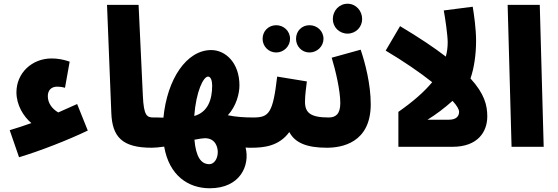

<svg xmlns="http://www.w3.org/2000/svg" viewBox="-20 -786 2985 1028"><path d="M82 56C198 21 346 -37 450 -87L393 -229C358 -213 324 -198 292 -184C259 -203 236 -234 236 -271C236 -304 256 -322 286 -322C298 -322 310 -321 328 -316L353 -456C318 -468 288 -473 256 -473C151 -473 68 -395 68 -292C68 -224 105 -163 148 -127C108 -113 70 -100 32 -89Z M792 5C844 5 877 -27 877 -78C877 -120 851 -157 802 -157C766 -157 750 -167 745 -271L722 -760H553L576 -181C581 -53 634 5 792 5Z M792 5C808 5 832 3 859 -1C886 155 989 222 1103 222C1266 222 1319 100 1295 4C1306 5 1316 5 1325 5C1376 5 1410 -27 1410 -78C1410 -120 1384 -157 1335 -157C1288 -157 1242 -160 1200 -169C1246 -219 1262 -286 1262 -329C1262 -450 1187 -518 1111 -518C979 -518 875 -363 855 -156C834 -157 815 -157 802 -157ZM1094 -376C1108 -376 1116 -355 1116 -328C1116 -251 1092 -185 1020 -165C1030 -297 1069 -376 1094 -376ZM1101 93C1056 93 1029 54 1021 -38C1047 -43 1068 -46 1077 -46C1135 -46 1146 4 1146 28C1146 66 1125 93 1101 93Z M1637 -505C1678 -505 1712 -538 1712 -578C1712 -620 1678 -651 1637 -651C1596 -651 1565 -620 1565 -578C1565 -538 1596 -505 1637 -505ZM1459 -505C1499 -505 1533 -538 1533 -578C1533 -620 1499 -651 1459 -651C1418 -651 1386 -620 1386 -578C1386 -538 1418 -505 1459 -505ZM1325 5C1390 5 1473 -2 1529 -79C1559 -22 1621 5 1730 5C1782 5 1815 -27 1815 -78C1815 -120 1789 -157 1740 -157C1643 -157 1613 -182 1613 -241C1613 -279 1620 -322 1623 -350L1464 -376C1441 -178 1420 -157 1335 -157Z M1841 -606C1885 -606 1919 -641 1919 -684C1919 -729 1885 -766 1841 -766C1796 -766 1762 -729 1762 -684C1762 -641 1796 -606 1841 -606ZM1730 5C1807 5 1965 -19 1965 -228C1965 -335 1935 -450 1911 -520L1756 -477C1777 -408 1802 -301 1802 -234C1802 -175 1777 -157 1740 -157Z M2377 -560C2377 -534 2374 -508 2367 -483C2305 -531 2224 -585 2122 -646L2045 -515C2141 -458 2227 -399 2294 -346C2252 -295 2193 -243 2113 -187V0H2403C2539 0 2589 -81 2589 -163C2589 -222 2574 -284 2499 -366C2519 -423 2529 -496 2529 -568C2529 -631 2518 -709 2511 -750L2356 -730C2364 -688 2377 -596 2377 -560ZM2269 -145C2313 -172 2362 -209 2403 -246C2426 -221 2438 -201 2438 -187C2438 -164 2423 -145 2383 -145Z M2719 0H2891L2870 -760H2698Z"/></svg>

Font: Noto Sans Arabic UI XCn Bk
Style: Regular
Weight: 900
Width: 2
Designer: Monotype Design Team, Nadine Chahine and Nizar Qandah
Foundry: Monotype Imaging Inc.
Version: Version 2.010